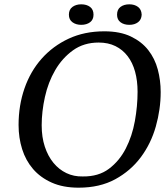

<svg xmlns="http://www.w3.org/2000/svg" viewBox="-20 -857 770 889"><path d="M66 -278Q66 -369 93.5 -448Q121 -527 173 -585.5Q225 -644 298 -678Q371 -712 463 -712Q536 -712 586 -688Q636 -664 666.5 -625Q697 -586 710.5 -535.5Q724 -485 724 -431Q724 -351 701.5 -271.5Q679 -192 632 -129Q585 -66 513.5 -27Q442 12 344 12Q272 12 219.5 -11.5Q167 -35 133 -74.5Q99 -114 82.5 -166.5Q66 -219 66 -278ZM173 -277Q173 -222 187.5 -178Q202 -134 227.5 -103Q253 -72 287.5 -55.5Q322 -39 363 -40Q436 -39 484.5 -75.5Q533 -112 562.5 -169.5Q592 -227 604.5 -296.5Q617 -366 617 -432Q617 -483 605.5 -525Q594 -567 571 -597Q548 -627 514.5 -643.5Q481 -660 437 -660Q368 -660 318 -624Q268 -588 235.5 -532Q203 -476 188 -408Q173 -340 173 -277ZM299 -789Q299 -813 315.5 -825Q332 -837 356 -837Q381 -837 397 -825Q413 -813 413 -789Q413 -766 397 -754Q381 -742 356 -742Q332 -742 315.5 -754Q299 -766 299 -789ZM522 -789Q522 -813 538 -825Q554 -837 579 -837Q603 -837 619 -825Q635 -813 636 -789Q635 -766 619 -754Q603 -742 579 -742Q554 -742 538 -754Q522 -766 522 -789Z"/></svg>

Font: PTSerifItalic
Style: Italic
Weight: 400
Italic angle: -12°
Designer: A.Korolkova, O.Umpeleva, V.Yefimov
Foundry: ParaType Ltd
Version: Version 1.000W OFL